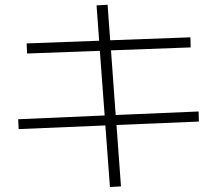

<svg xmlns="http://www.w3.org/2000/svg" viewBox="-20 -753 904 799"><path d="M418.5 -231 57.6 -215.8 55.7 -256.8 415.5 -272.5 395.5 -541.5 92.8 -530.3 90.8 -572.3 392.6 -583.5 381.8 -730.5 427.7 -733.4 438.5 -585.4 772.5 -597.7 773.4 -555.7 441.9 -543.5 461.4 -274.4 806.6 -289.1 807.6 -247.1 464.8 -232.9 483.4 22.5 437.5 25.4Z"/></svg>

Font: Pretendard GOV ExtraLight
Style: Regular
Weight: 200
Designer: Base glyphs from Inter by Rasmus Andersson; Hangeul glyphs from Noto Sans CJK(Source Han Sans) by Jang Soo-young and Kan
Foundry: Kil Hyung-jin
Version: Version 1.309